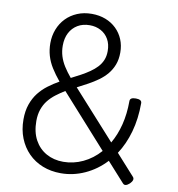

<svg xmlns="http://www.w3.org/2000/svg" viewBox="-117 -1253 1280 1380"><g transform="rotate(10 523.0 -563.0)"><path d="M419 19Q346 19 285.5 -5Q225 -29 181 -73.5Q137 -118 112.5 -179.5Q88 -241 88 -316Q88 -378 105 -426.5Q122 -475 150.5 -511.5Q179 -548 217 -576.5Q255 -605 296 -628Q259 -673 233.5 -714Q208 -755 195.5 -798Q183 -841 183 -889Q183 -943 201.5 -990.5Q220 -1038 254 -1073Q288 -1108 335.5 -1128Q383 -1148 441 -1148Q496 -1148 541.5 -1130.5Q587 -1113 620.5 -1080.5Q654 -1048 672 -1004.5Q690 -961 690 -909Q690 -859 675 -820Q660 -781 634.5 -750.5Q609 -720 575 -695.5Q541 -671 502.5 -650Q464 -629 425 -609L738 -262Q775 -325 795 -404.5Q815 -484 815 -577Q815 -591 825.5 -597.5Q836 -604 858 -604Q879 -604 890 -597.5Q901 -591 901 -577Q901 -463 874 -367Q847 -271 798 -197L933 -47Q943 -37 940 -24Q937 -11 922 4Q907 18 894 21Q881 24 871 12L744 -129Q678 -58 593.5 -19.5Q509 19 419 19ZM422 -65Q496 -65 565 -97.5Q634 -130 688 -191L349 -569Q315 -548 284 -524.5Q253 -501 230 -472Q207 -443 194 -405.5Q181 -368 181 -321Q181 -240 212 -183Q243 -126 297.5 -95.5Q352 -65 422 -65ZM371 -668Q407 -686 440 -704Q473 -722 502 -742Q531 -762 553 -785.5Q575 -809 587 -838Q599 -867 599 -904Q599 -954 578.5 -990Q558 -1026 522 -1045.5Q486 -1065 441 -1065Q390 -1065 352.5 -1042.5Q315 -1020 294.5 -980.5Q274 -941 274 -887Q274 -847 285 -811Q296 -775 318 -740Q340 -705 371 -668Z"/></g></svg>

Font: Playwrite CL
Style: Regular
Weight: 400
Designer: Veronika Burian, José Scaglione
Foundry: TypeTogether
Version: Version 1.002